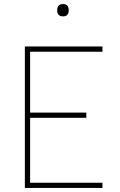

<svg xmlns="http://www.w3.org/2000/svg" viewBox="-20 -930 595 950"><path d="M263 -879Q263 -910 292 -910Q320 -910 320 -879Q320 -849 292 -849Q263 -849 263 -879ZM103 -700H487V-674H129V-373H407V-347H129V-26H487V0H103Z"/></svg>

Font: Haskoy Thin
Style: Regular
Weight: 100
Designer: Ertekin Erdin
Foundry: Ertekin Erdin
Version: Version 2.000; ttfautohint (v1.8.4.7-5d5b)